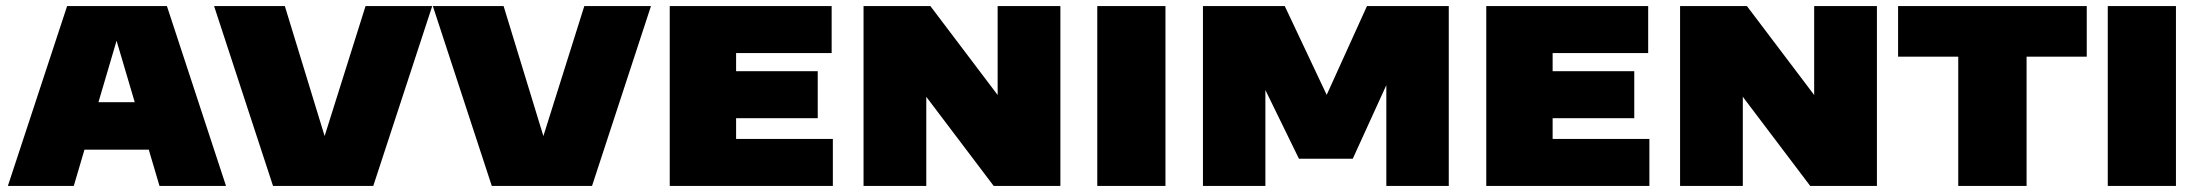

<svg xmlns="http://www.w3.org/2000/svg" viewBox="-20 -615 7278 635"><path d="M6 0 202 -595H532L727.5 0H507.5L356 -512.5H375L224 0ZM201 -120 250.5 -277H482L531 -120Z M883 0 688 -595H922L1079.5 -80.5H1027L1189 -595H1409.5L1214.5 0Z M1606.5 0 1411.5 -595H1645.5L1803 -80.5H1750.5L1912.5 -595H2133L1938 0Z M2195 0V-595H2730.5V-439.5H2414.5V-155.5H2734.5V0ZM2314 -224V-379.5H2684.5V-224Z M2836 0V-595H3057L3308.5 -262.5H3279.5V-595H3487V0H3266.5L3015 -332.5H3043.5V0Z M3609 0V-595H3834.5V0Z M3958.5 0V-595H4229L4379 -277.5H4357L4501 -595H4771.5V0H4565V-414.5H4602L4454 -90H4276L4117.5 -414.5H4165V0Z M4895.5 0V-595H5431V-439.5H5115V-155.5H5435V0ZM5014.5 -224V-379.5H5385V-224Z M5536.5 0V-595H5757.5L6009 -262.5H5980V-595H6187.5V0H5967L5715.5 -332.5H5744V0Z M6456.5 0V-427.5H6257.5V-595H6881.5V-427.5H6682.5V0Z M6951 0V-595H7176.5V0Z"/></svg>

Font: Encode Sans SC SemiExpanded Black
Style: Regular
Weight: 900
Width: 6
Designer: Multiple Designers
Foundry: Impallari Type
Version: Version 3.002